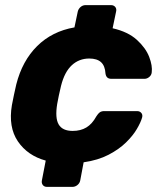

<svg xmlns="http://www.w3.org/2000/svg" viewBox="-20 -630 639 750"><path d="M163.5 100Q152.9 100 147.3 92.8Q141.6 85.5 143.6 74.9L158.6 -2.7Q87.9 -22 49.9 -77.7Q12 -133.5 26.5 -219.4Q29.5 -235 34.5 -259.4Q39.5 -283.8 43.5 -300Q66.9 -392.4 125.2 -450.1Q183.5 -507.8 270.8 -523L283.8 -584.9Q286.4 -595.5 294.9 -602.8Q303.5 -610 314.1 -610H413.6Q424.2 -610 430.2 -602.8Q436.1 -595.5 433.5 -584.9L419.9 -519.6Q480 -505.9 514.6 -474.4Q549.2 -442.9 562.7 -408Q576.1 -373.1 572.7 -347.3Q571.7 -336.6 563.1 -329.4Q554.5 -322.1 544.2 -322.1H415.3Q404.6 -322.1 399.1 -327.3Q393.6 -332.4 392.1 -342.5Q390.4 -372.6 374.8 -387Q359.1 -401.4 328.7 -401.4Q288.9 -401.4 260.5 -375.2Q232.1 -349 218.5 -295Q213.9 -275.6 209.9 -257.2Q205.9 -238.8 203.5 -224.4Q194.4 -169.1 209.2 -143.9Q224 -118.6 263.9 -118.6Q295 -118.6 317.4 -132.1Q339.9 -145.5 356.4 -175.6Q362.8 -186.1 369.6 -191.1Q376.5 -196 387.1 -196H515.7Q526 -196 532.1 -188.7Q538.1 -181.5 535.1 -170.9Q530 -152.4 514.7 -126.3Q499.5 -100.2 472.2 -73.5Q444.9 -46.7 404.1 -25.5Q363.2 -4.2 306.7 4L293.4 74.9Q291.4 85.5 282.5 92.8Q273.6 100 263 100Z"/></svg>

Font: Rubik Light
Style: Italic
Weight: 300
Italic angle: -12°
Designer: Hubert and Fischer
Foundry: Hubert and Fischer
Version: Version 2.300;gftools[0.9.30]